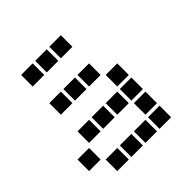

<svg xmlns="http://www.w3.org/2000/svg" viewBox="-182 -832 963 963"><g transform="rotate(-45 300.0 -350.0)"><path d="M110 -691Q109 -691 109 -691Q109 -691 109 -690V-610Q109 -609 109 -609Q109 -609 110 -609H190Q191 -609 191 -609Q191 -609 191 -610V-690Q191 -691 191 -691Q191 -691 190 -691ZM210 -691Q209 -691 209 -691Q209 -691 209 -690V-610Q209 -609 209 -609Q209 -609 210 -609H290Q291 -609 291 -609Q291 -609 291 -610V-690Q291 -691 291 -691Q291 -691 290 -691ZM310 -691Q309 -691 309 -691Q309 -691 309 -690V-610Q309 -609 309 -609Q309 -609 310 -609H390Q391 -609 391 -609Q391 -609 391 -610V-690Q391 -691 391 -691Q391 -691 390 -691ZM110 -491Q109 -491 109 -491Q109 -491 109 -490V-410Q109 -409 109 -409Q109 -409 110 -409H190Q191 -409 191 -409Q191 -409 191 -410V-490Q191 -491 191 -491Q191 -491 190 -491ZM210 -491Q209 -491 209 -491Q209 -491 209 -490V-410Q209 -409 209 -409Q209 -409 210 -409H290Q291 -409 291 -409Q291 -409 291 -410V-490Q291 -491 291 -491Q291 -491 290 -491ZM310 -491Q309 -491 309 -491Q309 -491 309 -490V-410Q309 -409 309 -409Q309 -409 310 -409H390Q391 -409 391 -409Q391 -409 391 -410V-490Q391 -491 391 -491Q391 -491 390 -491ZM410 -391Q409 -391 409 -391Q409 -391 409 -390V-310Q409 -309 409 -309Q409 -309 410 -309H490Q491 -309 491 -309Q491 -309 491 -310V-390Q491 -391 491 -391Q491 -391 490 -391ZM110 -291Q109 -291 109 -291Q109 -291 109 -290V-210Q109 -209 109 -209Q109 -209 110 -209H190Q191 -209 191 -209Q191 -209 191 -210V-290Q191 -291 191 -291Q191 -291 190 -291ZM210 -291Q209 -291 209 -291Q209 -291 209 -290V-210Q209 -209 209 -209Q209 -209 210 -209H290Q291 -209 291 -209Q291 -209 291 -210V-290Q291 -291 291 -291Q291 -291 290 -291ZM310 -291Q309 -291 309 -291Q309 -291 309 -290V-210Q309 -209 309 -209Q309 -209 310 -209H390Q391 -209 391 -209Q391 -209 391 -210V-290Q391 -291 391 -291Q391 -291 390 -291ZM410 -291Q409 -291 409 -291Q409 -291 409 -290V-210Q409 -209 409 -209Q409 -209 410 -209H490Q491 -209 491 -209Q491 -209 491 -210V-290Q491 -291 491 -291Q491 -291 490 -291ZM10 -191Q9 -191 9 -191Q9 -191 9 -190V-110Q9 -109 9 -109Q9 -109 10 -109H90Q91 -109 91 -109Q91 -109 91 -110V-190Q91 -191 91 -191Q91 -191 90 -191ZM410 -191Q409 -191 409 -191Q409 -191 409 -190V-110Q409 -109 409 -109Q409 -109 410 -109H490Q491 -109 491 -109Q491 -109 491 -110V-190Q491 -191 491 -191Q491 -191 490 -191ZM110 -91Q109 -91 109 -91Q109 -91 109 -90V-10Q109 -9 109 -9Q109 -9 110 -9H190Q191 -9 191 -9Q191 -9 191 -10V-90Q191 -91 191 -91Q191 -91 190 -91ZM210 -91Q209 -91 209 -91Q209 -91 209 -90V-10Q209 -9 209 -9Q209 -9 210 -9H290Q291 -9 291 -9Q291 -9 291 -10V-90Q291 -91 291 -91Q291 -91 290 -91ZM310 -91Q309 -91 309 -91Q309 -91 309 -90V-10Q309 -9 309 -9Q309 -9 310 -9H390Q391 -9 391 -9Q391 -9 391 -10V-90Q391 -91 391 -91Q391 -91 390 -91ZM410 -91Q409 -91 409 -91Q409 -91 409 -90V-10Q409 -9 409 -9Q409 -9 410 -9H490Q491 -9 491 -9Q491 -9 491 -10V-90Q491 -91 491 -91Q491 -91 490 -91Z"/></g></svg>

Font: Doto ExtraBold
Style: Regular
Weight: 800
Monospace: yes
Version: Version 1.000